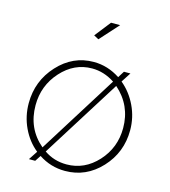

<svg xmlns="http://www.w3.org/2000/svg" viewBox="-110 -818 810 916"><g transform="rotate(15 295.0 -360.0)"><path d="M115 0 144 -44Q98 -81 71.5 -137.5Q45 -194 45 -258Q45 -368 118.5 -448Q192 -528 295 -528Q364 -528 425 -488L445 -520H477L446 -472Q492 -434 519 -377.5Q546 -321 546 -258Q546 -148 472.5 -69Q399 10 295 10Q224 10 165 -29L146 0ZM79 -257Q79 -142 163 -71L407 -461Q354 -496 295 -496Q207 -496 143 -425Q79 -354 79 -257ZM294 -22Q383 -22 447 -92Q511 -162 511 -259Q511 -371 427 -445L183 -56Q232 -22 294 -22ZM370 -730 287 -638 263 -651 325 -730Z"/></g></svg>

Font: Raleway
Style: ExtraLight
Weight: 200
Designer: Matt McInerney, Pablo Impallari, Rodrigo Fuenzalida
Foundry: Matt McInerney, Pablo Impallari, Rodrigo Fuenzalida
Version: Version 2.001